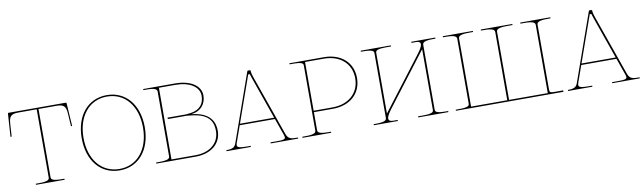

<svg xmlns="http://www.w3.org/2000/svg" viewBox="-36 -919 4425 1319"><g transform="rotate(-10 2177.0 -259.5)"><path d="M242.5 -35V-510H367.5C418 -510 432.5 -495 436 -447.5L442 -354.5L450 -355.5L439.5 -515.5C439.5 -519 436 -520 434.5 -520H35.5C34 -520 30.5 -519 30.5 -515.5L20 -355.5L28 -354.5L34 -447.5C37.5 -495 52 -510 102.5 -510H230V-35C230 -20.5 223.5 -7.5 155 -7.5H135V0H335V-7.5H317.5C249 -7.5 242.5 -20.5 242.5 -35Z M720 -522.5C588 -522.5 500 -417.5 500 -260C500 -102.5 588 2.5 720 2.5C852 2.5 940 -102.5 940 -260C940 -417.5 852 -522.5 720 -522.5ZM720 -512.5C844.5 -512.5 927.5 -411.5 927.5 -260C927.5 -108.5 844.5 -7.5 720 -7.5C595.5 -7.5 512.5 -108.5 512.5 -260C512.5 -411.5 595.5 -512.5 720 -512.5Z M1374.5 -405C1374.5 -474 1303.5 -520 1196.5 -520H974.5V-512.5H994.5C1060.5 -512.5 1069.5 -500 1069.5 -484.5V-35C1069.5 -20.5 1063 -7.5 994.5 -7.5H974.5V0H1249.5C1357.5 0 1429.5 -59.5 1429.5 -150C1429.5 -204 1406.5 -277.5 1274 -292H1272.5V-293H1274C1342.5 -302.5 1374 -349 1374.5 -405ZM1417 -150C1417 -65.5 1350 -10 1249.5 -10H1082L1082.5 -510H1196.5C1296 -510 1362 -468 1362 -405C1362 -352 1334 -311 1269.5 -301.5L1234 -297.5H1105.5V-287.5H1238L1273.5 -283.5C1402.5 -269 1417 -201.5 1417 -150Z M1588 -170 1702.5 -493.5H1714C1714 -491 1716 -485 1724.5 -460L1826.5 -170ZM1464.5 0H1634V-7.5H1613.5C1562 -7.5 1540 -11 1540 -29C1540 -32.5 1541 -36.5 1542.5 -41.5L1584.5 -160H1830L1870 -47C1873 -37.5 1875.5 -30.5 1875.5 -25C1875.5 -11.5 1863 -7.5 1822.5 -7.5H1772.5V0H1964.5V-7.5H1947.5C1908 -7.5 1893 -17.5 1882 -49L1736 -463C1725.5 -492.5 1723.5 -505 1723.5 -515C1723.5 -517 1722 -520 1718.5 -520H1705C1703.5 -520 1701.5 -519 1700.5 -516.5L1533.5 -44.5C1524 -17.5 1509.5 -7.5 1466.5 -7.5H1464.5Z M1994.5 -520V-512.5H2014.5C2080.5 -512.5 2089.5 -503 2089.5 -487.5V-35C2089.5 -20.5 2083 -7.5 2014.5 -7.5H1994.5V0H2194.5V-7.5H2177C2108.5 -7.5 2102 -20.5 2102 -35V-160H2234.5C2354.5 -160 2434.5 -232 2434.5 -340C2434.5 -448 2354.5 -520 2234.5 -520ZM2102 -170V-510H2233C2346.5 -510 2422 -442 2422 -340C2422 -238 2346.5 -170 2233 -170Z M3012 -520H2844.5V-512.5H2876.5C2898 -512.5 2907 -505 2907 -492.5C2907 -476.5 2891.5 -452.5 2868.5 -422.5L2594.5 -63.5V-486.5C2594.5 -501 2601 -512.5 2669.5 -512.5H2702V-520H2492V-512.5H2507C2575.5 -512.5 2582 -501 2582 -486.5V-36C2582 -21.5 2575.5 -7.5 2507 -7.5H2492V0H2659.5V-7.5H2627.5C2606 -7.5 2597 -15 2597 -28C2597 -44 2612.5 -68 2635.5 -98L2909.5 -457V-33.5C2909.5 -19 2903 -7.5 2834.5 -7.5H2802V0H3012V-7.5H2997C2928.5 -7.5 2922 -19 2922 -33.5V-484C2922 -498.5 2928.5 -512.5 2997 -512.5H3012Z M3064.5 -520V-512.5H3084.5C3153 -512.5 3159.5 -498.5 3159.5 -484V-33.5C3159.5 -19 3153 -7.5 3084.5 -7.5H3064.5V0H3172H3707H3814.5V-10H3759.5C3723.5 -10 3719.5 -12.5 3719.5 -33.5V-484C3719.5 -498.5 3726 -512.5 3794.5 -512.5H3814.5V-520H3604.5V-512.5H3632C3700.5 -512.5 3707 -498.5 3707 -484V-10H3437V-484C3437 -498.5 3443.5 -512.5 3512 -512.5H3549.5V-520H3329.5V-512.5H3349.5C3418 -512.5 3424.5 -498.5 3424.5 -484V-10H3172V-484C3172 -498.5 3178.5 -512.5 3247 -512.5H3274.5V-520Z M3970.5 -170 4085 -493.5H4096.5C4096.5 -491 4098.5 -485 4107 -460L4209 -170ZM3847 0H4016.5V-7.5H3996C3944.5 -7.5 3922.5 -11 3922.5 -29C3922.5 -32.5 3923.5 -36.5 3925 -41.5L3967 -160H4212.5L4252.5 -47C4255.5 -37.5 4258 -30.5 4258 -25C4258 -11.5 4245.5 -7.5 4205 -7.5H4155V0H4347V-7.5H4330C4290.5 -7.5 4275.5 -17.5 4264.5 -49L4118.5 -463C4108 -492.5 4106 -505 4106 -515C4106 -517 4104.5 -520 4101 -520H4087.5C4086 -520 4084 -519 4083 -516.5L3916 -44.5C3906.5 -17.5 3892 -7.5 3849 -7.5H3847Z"/></g></svg>

Font: ZnikomitSC
Style: Regular
Weight: 100
Designer: gluk
Foundry: gluk
Version: Version 0.55